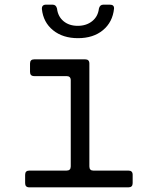

<svg xmlns="http://www.w3.org/2000/svg" viewBox="-20 -805 640 825"><path d="M106 0Q88 0 88 -18V-54Q88 -72 106 -72H266Q284 -72 284 -90V-460Q284 -478 266 -478H127Q109 -478 109 -496V-532Q109 -550 127 -550H346Q364 -550 364 -532V-90Q364 -72 381 -72H532Q550 -72 550 -54V-18Q550 0 532 0ZM315 -641Q250 -641 208 -675Q166 -709 160 -766Q159 -785 178 -785H206Q221 -785 225 -768Q229 -734 253 -714Q277 -694 314 -694Q351 -694 376 -714Q401 -734 405 -768Q409 -785 424 -785H452Q471 -785 470 -768Q464 -710 422.5 -675.5Q381 -641 315 -641Z"/></svg>

Font: Pitagon Sans Mono Light
Style: Regular
Weight: 300
Monospace: yes
Designer: Travis Tran
Foundry: Pitagon
Version: Version 1.001; ttfautohint (v1.8.4.7-5d5b);gftools[0.9.26]